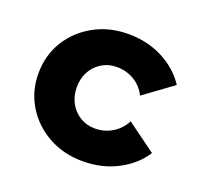

<svg xmlns="http://www.w3.org/2000/svg" viewBox="-99 -636 798 758"><g transform="rotate(20 300.0 -257.0)"><path d="M319 10Q238.9 10 175 -25.4Q111.1 -60.8 74 -121.4Q37 -182 37 -256.8Q37 -332.7 74 -393.1Q111.1 -453.5 175 -488.7Q238.9 -524 319 -524Q400 -524 465 -490Q530 -456 566 -400L444 -311Q427 -346 394 -366Q361 -386 320 -386Q285 -386 257.4 -369.1Q229.7 -352.3 213.8 -323.4Q198 -294.4 198 -256.9Q198 -220 214 -191Q230 -162 257.6 -145Q285.2 -128 320 -128Q361 -128 394 -148.5Q427 -169 444 -203L566 -114Q530 -58 465 -24Q400 10 319 10Z"/></g></svg>

Font: Red Hat Mono VF Light
Style: Regular
Weight: 300
Monospace: yes
Designer: Pentagram, MCKL
Foundry: Pentagram, MCKL
Version: Version 1.023